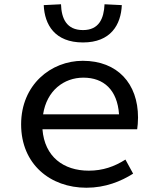

<svg xmlns="http://www.w3.org/2000/svg" viewBox="-20 -866 740 900"><path d="M369 -667C499 -667 547 -750 551 -842L470 -846C467 -779 444 -725 369 -725C292 -725 268 -779 266 -846L185 -842C189 -750 237 -667 369 -667ZM627 -315C627 -474 531 -581 368 -581C219 -581 79 -469 79 -283C79 -96 216 14 385 14C474 14 547 -16 604 -52L568 -118C516 -85 462 -66 396 -66C278 -66 189 -131 179 -260H623C625 -273 627 -294 627 -315ZM371 -502C466 -502 530 -445 538 -330H182C199 -441 279 -502 371 -502Z"/></svg>

Font: Kawkab Mono Light
Style: Bold
Weight: 400
Monospace: yes
Designer: Abdullah Arif
Foundry: Abdullah Arif
Version: Version 1.000;PS 000.500;hotconv 1.0.88;makeotf.lib2.5.64775